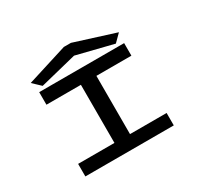

<svg xmlns="http://www.w3.org/2000/svg" viewBox="-160 -1021 1319 1245"><g transform="rotate(-30 500.0 -398.5)"><path d="M147 0V-94H419V-529H161V-623H797V-529H535V-93H809V0ZM201 -647 143 -702 446 -797H499L803 -701L749 -647L475 -715Z"/></g></svg>

Font: Inconsolata UltraExpanded SemiBold
Style: Regular
Weight: 600
Width: 9
Monospace: yes
Designer: Raph Levien, Cyreal, Brenton Simpson
Foundry: Raph Levien, Cyreal, Google
Version: Version 3.001; ttfautohint (v1.8.2.53-6de2)